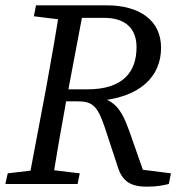

<svg xmlns="http://www.w3.org/2000/svg" viewBox="-23 -690 689 720"><path d="M-3 0H268L276 -40L151 -55H133L6 -40L-3 0ZM82 0H172C188 -103 206 -207 225 -310L293 -670H203C187 -567 169 -463 150 -360L82 0ZM104 -629 225 -614H238L249 -670H112L104 -629ZM527 10C567 10 588 5 610 0L618 -40L445 -62L520 -33L462 -198C430 -289 401 -318 328 -330L338 -311C504 -323 581 -404 581 -511C581 -614 500 -670 377 -670H250L241 -623H368C446 -623 489 -584 489 -513C489 -420 438 -355 305 -355H191L183 -310H267C323 -310 342 -294 369 -215L420 -60C437 -9 469 10 527 10Z"/></svg>

Font: Source Serif 4 Variable
Style: Italic
Weight: 400
Italic angle: -12°
Designer: Frank Grießhammer
Foundry: Adobe Systems Incorporated
Version: Version 4.004;hotconv 1.0.116;makeotfexe 2.5.65601